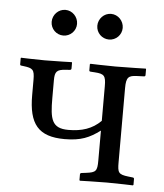

<svg xmlns="http://www.w3.org/2000/svg" viewBox="-48 -664 606 708"><g transform="rotate(5 255.0 -309.5)"><path d="M335 -353V-225C303 -193 264 -181 215 -181C153 -181 146 -215 146 -293V-359C146 -391 153.2 -398.8 186 -401L201 -402C205 -402.3 207 -404 207 -408V-429L206 -431C206 -431 145 -429 106 -429C71.7 -429 18 -431 18 -431L17 -429V-407C17 -403 19 -402.4 22 -402L30 -401C64.3 -396.7 71 -392 71 -354V-297C71 -191 106 -146 204 -146C264 -146 296 -160 335 -189V-78C335 -39 330.2 -33.5 294 -29L278 -27C274 -26.5 272 -25 272 -21V0L274 2C274 2 333 0 374 0C411 0 470 2 470 2L472 0V-22C472 -25 470 -26.6 467 -27L450 -29C413.4 -33.3 410 -40 410 -78V-353C410 -394 419.1 -399.8 450 -401L476 -402C479 -402.1 481 -404 481 -407V-429L480 -431C480 -431 411.7 -429 368 -429C331.7 -429 275 -431 275 -431L273 -429V-407C273 -403 275 -402.3 279 -402L294 -401C328.8 -398.7 335 -392 335 -353ZM119 -573C119 -547 140 -526 166 -526C192 -526 213 -547 213 -573C213 -599 192 -621 166 -621C140 -621 119 -599 119 -573ZM288 -573C288 -547 309 -526 335 -526C361 -526 382 -547 382 -573C382 -599 361 -621 335 -621C309 -621 288 -599 288 -573Z"/></g></svg>

Font: Libertinus Serif Display
Style: Regular
Weight: 400
Designer: Philipp H. Poll
Foundry: Khaled Hosny
Version: Version 6.1